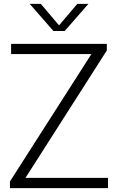

<svg xmlns="http://www.w3.org/2000/svg" viewBox="-20 -965 605 985"><path d="M31 0V-34L459 -703.5L465 -687.5H37V-740H528V-706L100.5 -36.5L94.5 -52.5H534V0ZM254 -806 132.5 -945H189.5L290.5 -826H275.5L376.5 -945H433.5L312 -806Z"/></svg>

Font: Encode Sans SC Light
Style: Regular
Weight: 300
Version: Version 3.002